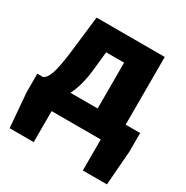

<svg xmlns="http://www.w3.org/2000/svg" viewBox="-174 -714 1023 1056"><g transform="rotate(30 338.0 -186.0)"><path d="M182 0H494V197H647L664 -22V-139H572V-569H139L113 -347C94 -188 75 -154 48 -139H11V-22L29 197H182ZM221 -139C243 -181 259 -236 267 -306L280 -430H394V-139Z"/></g></svg>

Font: Noto Sans HK Black
Style: Regular
Weight: 900
Designer: Ryoko NISHIZUKA 西塚涼子 (kana, bopomofo & ideographs); Paul D. Hunt (Latin, Greek & Cyrillic); Sandoll Communications 산돌커뮤니
Foundry: Adobe
Version: Version 2.004;hotconv 1.0.118;makeotfexe 2.5.65603